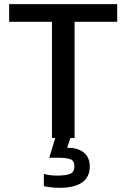

<svg xmlns="http://www.w3.org/2000/svg" viewBox="-20 -664 608 924"><path d="M319 0 303 47Q356 47 384 70.5Q412 94 412 137Q412 240 264 240Q248 240 225 237.5Q202 235 191 232V173Q220 181 253 181Q300 181 319 172Q338 163 338 136Q338 110 319.5 102.5Q301 95 257 95H217L246 0H230V-559H24V-644H544V-559H339V0Z"/></svg>

Font: Kanit
Style: Regular
Weight: 400
Designer: Katatrad Team
Foundry: Cadson Demak
Version: Version 1.001